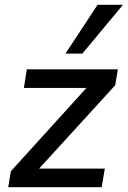

<svg xmlns="http://www.w3.org/2000/svg" viewBox="-20 -775 529 795"><path d="M14 0 25 -66 338 -411H79L91 -488H468L457 -422L142 -77H414L401 0ZM251 -553 384 -755H489L321 -553Z"/></svg>

Font: Nunito Sans SemiBold
Style: Italic
Weight: 600
Italic angle: -9°
Designer: Vernon Adams
Foundry: Vernon Adams
Version: Version 3.006; ttfautohint (v1.8.3)